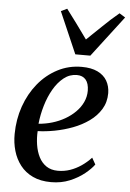

<svg xmlns="http://www.w3.org/2000/svg" viewBox="-57 -857 615 910"><g transform="rotate(5 251.0 -402.0)"><path d="M422.5 -91Q408 -70.5 378.8 -46.8Q349.5 -23 309.2 -6.2Q269 10.5 220.5 10.5Q170 10.5 133.5 -6.8Q97 -24 73.8 -54Q50.5 -84 39.5 -122.2Q28.5 -160.5 29 -202Q29.5 -271.5 51.2 -333.8Q73 -396 112 -443.8Q151 -491.5 203.8 -519Q256.5 -546.5 318.5 -546.5Q364 -546.5 394 -532Q424 -517.5 438.8 -492Q453.5 -466.5 454 -433.5Q454 -390 433.5 -356.5Q413 -323 378.8 -298.5Q344.5 -274 302.8 -258.2Q261 -242.5 217.5 -234.2Q174 -226 136.5 -225Q134.5 -192 139.5 -160Q144.5 -128 157.5 -102.2Q170.5 -76.5 193 -61.2Q215.5 -46 248 -46Q278.5 -46 306 -55.5Q333.5 -65 358.5 -82Q383.5 -99 405 -122ZM299 -506Q264.5 -506 236.8 -484Q209 -462 188.2 -426Q167.5 -390 154.8 -346.8Q142 -303.5 137.5 -260Q170.5 -262.5 202.5 -272Q234.5 -281.5 262.2 -297.5Q290 -313.5 311.2 -334.8Q332.5 -356 344.5 -381.8Q356.5 -407.5 356.5 -436.5Q356 -471 341.2 -488.5Q326.5 -506 299 -506ZM282.5 -603 196.5 -801 225.5 -815Q249.5 -783.5 274.8 -749Q300 -714.5 326.5 -677.5Q363 -711.5 397.8 -745.8Q432.5 -780 474.5 -815L502.5 -797.5L354 -603Z"/></g></svg>

Font: Merriweather 72pt
Style: Italic
Weight: 400
Italic angle: -7.8°
Version: Version 2.101